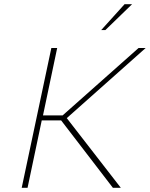

<svg xmlns="http://www.w3.org/2000/svg" viewBox="-20 -900 718 920"><path d="M226 -670 84 0H112L180 -323H273L521 0H559L300 -334L678 -670H644L280 -347H186L254 -670ZM465 -756H485L613 -880H577Z"/></svg>

Font: LT Wave Mono Thin
Style: Italic
Weight: 100
Designer: Daniel Lyons
Version: Version 2.5 (Glyphs App)